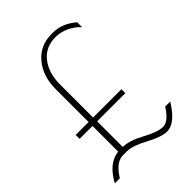

<svg xmlns="http://www.w3.org/2000/svg" viewBox="-220 -862 968 968"><g transform="rotate(-45 264.5 -378.0)"><path d="M177 -312H379V-284H178V-101Q225 -101 290.5 -65Q356 -29 394 -29Q432 -29 473 -94H509Q450 2 392 2Q352 2 284.5 -34.5Q217 -71 178 -71H145Q96 -67 56 0H20Q70 -93 145 -101V-284H53V-312H145V-548Q145 -639 195 -698.5Q245 -758 326 -758H335Q403 -758 460 -708V-673Q436 -700 401 -716.5Q366 -733 330 -733Q258 -733 217.5 -681Q177 -629 177 -548Z"/></g></svg>

Font: Poiret One
Style: Regular
Weight: 400
Designer: Denis Masharov
Foundry: Denis Masharov
Version: Version 1.001